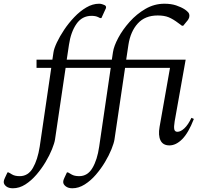

<svg xmlns="http://www.w3.org/2000/svg" viewBox="-146 -770 1092 1030"><path d="M-77 240Q-100 240 -113 229.5Q-126 219 -126 206Q-126 197 -120 185L-106 155H-100L-81 166Q-66 175 -40 175Q5 175 30.5 131Q56 87 67 17L129 -406H50V-450H135L141 -490Q144 -510 159 -542Q174 -574 198 -610Q222 -646 252.5 -678Q283 -710 317 -730Q351 -750 386 -750Q394 -750 402 -747.5Q410 -745 414 -743Q423 -739 423 -731Q423 -726 420 -721Q417 -716 414 -708L398 -673H391L381 -678Q367 -685 345 -685Q294 -685 264 -641.5Q234 -598 224 -530L212 -450H454L460 -490Q465 -523 488.5 -567Q512 -611 549.5 -653Q587 -695 634.5 -722.5Q682 -750 736 -750Q772 -750 799 -741Q826 -732 846 -719Q856 -712 863 -704.5Q870 -697 870 -685Q870 -676 865 -667.5Q860 -659 855 -654L837 -632H830L811 -646Q782 -668 758.5 -677.5Q735 -687 700 -687Q632 -687 593 -644Q554 -601 543 -530L531 -450H850L791 -119Q786 -89 789 -76Q792 -63 806 -63Q823 -63 843 -81.5Q863 -100 881 -138L894 -132Q865 -57 831.5 -23.5Q798 10 763 10Q728 10 715 -17Q702 -44 710 -89L766 -406H525L468 -21Q465 -2 452 30.5Q439 63 417.5 99Q396 135 368.5 167Q341 199 308.5 219.5Q276 240 242 240Q220 240 206.5 229.5Q193 219 193 206Q193 197 199 185L213 155H219L238 166Q253 175 279 175Q324 175 350 131Q376 87 386 17L448 -406H206L149 -21Q146 -2 133 30.5Q120 63 98.5 99Q77 135 49.5 167Q22 199 -10 219.5Q-42 240 -77 240Z"/></svg>

Font: Spectral SC
Style: Italic
Weight: 400
Italic angle: -10°
Designer: Jean-Baptiste Levee
Foundry: Production Type
Version: Version 2.001